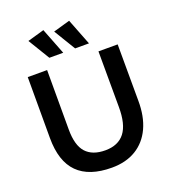

<svg xmlns="http://www.w3.org/2000/svg" viewBox="-168 -1079 1081 1212"><g transform="rotate(-20 372.5 -473.0)"><path d="M545 -710H674L675 -332Q676 -226 640.5 -149.5Q605 -73 537.5 -32Q470 9 375 9Q223 9 146.5 -67.5Q70 -144 70 -301V-710H200V-311Q200 -204 243.5 -156Q287 -108 373 -108Q460 -108 503.5 -164Q547 -220 546 -338ZM413 -778 325 -923 437 -955 506 -778ZM240 -778 152 -923 264 -955 333 -778Z"/></g></svg>

Font: Livvic SemiBold
Style: Regular
Weight: 600
Designer: Jacques Le Bailly, Baron von Fonthausen
Version: Version 1.001; ttfautohint (v1.8.2)